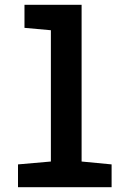

<svg xmlns="http://www.w3.org/2000/svg" viewBox="-20 -780 540 800"><path d="M445 0V-95L320 -107V-760H82V-664L192 -654V-107L55 -95V0Z"/></svg>

Font: Noto Sans Mono UI Condensed
Style: Bold
Weight: 700
Width: 3
Designer: Monotype Design team
Foundry: Monotype Imaging Inc.
Version: 1.000